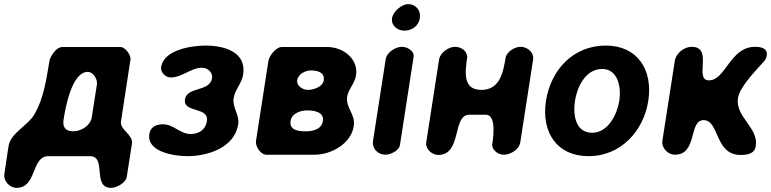

<svg xmlns="http://www.w3.org/2000/svg" viewBox="-22 -747 3722 927"><path d="M218 -460C202 -370 192 -277 143 -193C110 -138 29 -106 19 -40L-1 93C-6 128 26 160 58 160C157 160 128 7 212 7H412C496 7 420 160 515 160C540 160 586 136 590 107L615 -53C622 -97 556 -120 562 -160L608 -460C611 -480 583 -520 560 -520H280C250 -520 228 -483 218 -460ZM285 -170C293 -220 323 -400 402 -400C427 -400 450 -365 446 -340L421 -180C415 -140 368 -113 333 -113C293 -113 279 -134 285 -170Z M699 -100C685 -12 823 7 883 7C976 7 1110 -31 1128 -147C1135 -194 1099 -227 1106 -273C1112 -313 1146 -346 1152 -387C1169 -497 1060 -527 970 -527C912 -527 769 -510 756 -423C752 -398 777 -373 802 -373C856 -373 901 -420 953 -420C980 -420 1006 -398 1002 -370C991 -302 881 -330 871 -267C861 -200 988 -234 977 -162C971 -122 939 -100 899 -100C847 -100 817 -147 764 -147C733 -147 704 -134 699 -100Z M1697 -383C1709 -463 1635 -520 1558 -520H1338C1310 -520 1278 -477 1274 -453L1214 -67C1210 -39 1237 0 1264 0H1497C1577 0 1673 -53 1686 -138C1695 -197 1646 -226 1654 -280C1660 -317 1691 -344 1697 -383ZM1381 -163C1387 -201 1430 -214 1462 -214C1495 -214 1544 -206 1537 -163C1530 -119 1484 -113 1451 -113C1418 -113 1374 -119 1381 -163ZM1413 -360C1418 -391 1454 -407 1480 -407C1513 -407 1547 -396 1541 -359C1536 -327 1491 -313 1465 -313C1440 -313 1409 -332 1413 -360Z M1919 -521C1888 -521 1845 -495 1840 -460L1779 -67C1773 -29 1803 0 1839 0C1862 0 1905 -19 1909 -47L1975 -473C1979 -502 1943 -521 1919 -521ZM1871 -660C1865 -623 1898 -599 1930 -599C1966 -599 1999 -621 2005 -659C2011 -695 1987 -727 1948 -727C1917 -727 1876 -691 1871 -660Z M2174 -521C2145 -521 2103 -493 2098 -460L2036 -60C2031 -27 2064 1 2094 1C2210 1 2160 -193 2244 -193H2324C2380 -193 2356 -60 2354 -47C2357 -19 2384 0 2411 0C2442 0 2485 -25 2490 -60L2552 -460C2557 -495 2523 -521 2492 -521C2465 -521 2431 -502 2420 -473C2408 -402 2394 -313 2302 -313C2210 -313 2224 -402 2234 -473C2231 -504 2203 -521 2174 -521Z M2614 -260C2591 -110 2665 7 2820 7C2973 7 3085 -112 3108 -260C3131 -410 3056 -527 2903 -527C2747 -527 2638 -412 2614 -260ZM2754 -260C2764 -325 2804 -414 2885 -414C2963 -414 2978 -324 2968 -260C2958 -197 2915 -106 2837 -106C2755 -106 2744 -195 2754 -260Z M3317 -521C3282 -521 3242 -491 3236 -453L3176 -67C3171 -32 3204 0 3236 0C3347 0 3302 -167 3375 -167C3452 -167 3428 1 3553 1C3583 1 3621 -2 3627 -42C3641 -131 3527 -183 3541 -273C3550 -333 3647 -427 3669 -453C3677 -464 3678 -470 3680 -480C3685 -515 3650 -521 3624 -521C3502 -521 3482 -359 3401 -359C3326 -359 3425 -521 3317 -521Z"/></svg>

Font: Asimov Print
Style: Regular
Weight: 500
Designer: Google
Version: Version 2.000980: 2014